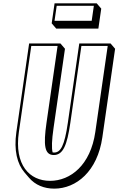

<svg xmlns="http://www.w3.org/2000/svg" viewBox="-20 -1086 711 1153"><path d="M456 -825 387.3 -348C367.4 -210 343.9 -170 305.1 -170C301.8 -170 298.7 -170.3 295.9 -170.9C289.3 -197.6 290.9 -243.2 301.4 -316.2L370.2 -793.2L342.9 -825H154.9L78.3 -293C62.4 -182.5 83.5 -101.3 127.3 -50.2L154.6 -18.3C191.6 25 244.9 46.8 305.7 46.8C438.2 46.8 565.2 -57.2 594.6 -261.2L671.2 -793.2L644 -825ZM307.7 -1066 290.4 -946 317.6 -914.2 570.7 -914.2 588 -1034.2 560.7 -1066ZM320.5 -1051H543.6L530.6 -961L307.5 -961ZM468.8 -810H626.8L552.3 -293C523.8 -94.9 403.6 0 280.6 0C157.6 0 64.7 -94.9 93.3 -293L167.8 -810H325.8L259.2 -348C240 -214.4 246.9 -155 302.9 -155C358.9 -155 383 -214.4 402.3 -348Z"/></svg>

Font: Blink
Style: 3DObl
Weight: 400
Designer: Mew Too
Foundry: Cannot Into Space Fonts
Version: Version 001.000